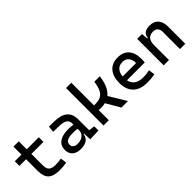

<svg xmlns="http://www.w3.org/2000/svg" viewBox="138 -1688 2653 2653"><g transform="rotate(-45 1465.0 -361.0)"><path d="M386.7 9.8Q269 9.8 216.6 -39.1Q164.1 -87.9 164.1 -195.3V-426.8H34.2V-517.6H164.1V-673.8H267.6V-517.6H502.9V-426.8H267.6V-200.2Q267.6 -138.7 297.6 -110.8Q327.6 -83 396.5 -83Q420.9 -83 448.2 -85.7Q475.6 -88.4 510.7 -92.8L522.5 -2Q488.3 3.9 455.8 6.8Q423.3 9.8 386.7 9.8Z M985.4 4.9 980.5 -109.4H970.2Q964.4 -49.8 919.7 -20Q875 9.8 802.7 9.8Q721.7 9.8 677.2 -29.3Q632.8 -68.4 632.8 -139.6Q632.8 -221.7 694.1 -265.6Q755.4 -309.6 867.2 -309.6Q922.9 -309.6 964.8 -301.3V-325.2Q964.8 -377 928.5 -401.1Q892.1 -425.3 820.3 -427.2L696.3 -430.7L706.1 -522.5L810.5 -521Q939 -519 1001.2 -465.6Q1063.5 -412.1 1063.5 -309.6V-93.8L1151.4 -83V0ZM964.8 -221.7Q939.9 -225.6 915.3 -226.1Q890.6 -226.6 865.2 -226.6Q730.5 -226.6 730.5 -144.5Q730.5 -110.4 753.7 -91.8Q776.9 -73.2 819.3 -73.2Q867.7 -73.2 900.1 -89.8Q932.6 -106.4 948.7 -132.3Q964.8 -158.2 964.8 -185.5Z M1250 0V-732.4H1353.5V-289.1H1381.8Q1446.3 -289.1 1487.8 -311.3Q1529.3 -333.5 1553 -383.8Q1576.7 -434.1 1587.9 -517.6H1695.3Q1671.4 -327.1 1576.2 -250.5L1728.5 0H1600.6L1481 -204.6Q1446.3 -196.3 1406.2 -196.3H1353.5V0Z M2095.7 9.8Q1963.4 9.8 1891.4 -59.8Q1819.3 -129.4 1819.3 -259.8Q1819.3 -386.7 1880.4 -457Q1941.4 -527.3 2052.7 -527.3Q2157.7 -527.3 2215.1 -463.9Q2272.5 -400.4 2272.5 -279.3Q2272.5 -243.7 2269.5 -212.9H1919.9Q1933.6 -147.9 1981.4 -114.5Q2029.3 -81.1 2107.4 -81.1Q2139.6 -81.1 2170.9 -84.7Q2202.1 -88.4 2234.4 -94.7L2247.1 -3.9Q2201.2 4.9 2163.1 7.3Q2125 9.8 2095.7 9.8ZM1916 -292H2178.7Q2178.7 -361.8 2145.5 -399.2Q2112.3 -436.5 2053.7 -436.5Q1993.7 -436.5 1958 -398.9Q1922.4 -361.3 1916 -292Z M2744.1 0V-336.9Q2744.1 -383.8 2719.7 -409.2Q2695.3 -434.6 2651.4 -434.6Q2529.3 -434.6 2529.3 -291V0H2425.8V-517.6H2519.5L2527.8 -423.8H2539.1Q2547.9 -527.3 2675.8 -527.3Q2757.8 -527.3 2802.7 -477.5Q2847.7 -427.7 2847.7 -336.9V0Z"/></g></svg>

Font: Cascadia Code NF
Style: Regular
Weight: 400
Monospace: yes
Designer: Aaron Bell
Foundry: Saja Typeworks
Version: Version 2404.023; ttfautohint (v1.8.4)